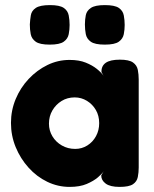

<svg xmlns="http://www.w3.org/2000/svg" viewBox="-20 -725 603 753"><path d="M449 8Q412 8 394.5 -5Q377 -18 377 -37L387 -54Q381 -44 364 -29.5Q347 -15 320 -3.5Q293 8 253 8Q207 8 165.5 -12Q124 -32 92 -67.5Q60 -103 41.5 -148Q23 -193 23 -243Q23 -292 41.5 -336.5Q60 -381 92.5 -415.5Q125 -450 166 -470Q207 -490 253 -490Q290 -490 316 -479.5Q342 -469 359.5 -455Q377 -441 386 -428L378 -442Q377 -466 394.5 -478.5Q412 -491 450 -491Q486 -491 501.5 -480Q517 -469 520.5 -451Q524 -433 524 -413V-68Q524 -49 520.5 -31Q517 -13 501.5 -2.5Q486 8 449 8ZM275 -141Q301 -141 322.5 -154.5Q344 -168 356.5 -191Q369 -214 369 -242Q369 -271 356 -293.5Q343 -316 321 -329.5Q299 -343 273 -343Q244 -343 221.5 -329Q199 -315 185.5 -292Q172 -269 172 -240Q172 -213 185.5 -190.5Q199 -168 222.5 -154.5Q246 -141 275 -141ZM391 -550Q352 -550 336 -561.5Q320 -573 316.5 -591Q313 -609 313 -629Q313 -648 316.5 -665.5Q320 -683 336.5 -694Q353 -705 391 -705Q430 -705 446 -694Q462 -683 465.5 -664.5Q469 -646 469 -627Q469 -609 465.5 -591Q462 -573 446 -561.5Q430 -550 391 -550ZM175 -550Q136 -550 120 -561.5Q104 -573 100.5 -591Q97 -609 97 -629Q98 -648 101 -665.5Q104 -683 120.5 -694Q137 -705 176 -705Q214 -705 230 -694Q246 -683 249.5 -664.5Q253 -646 253 -627Q253 -609 249.5 -591Q246 -573 230 -561.5Q214 -550 175 -550Z"/></svg>

Font: Fredoka SemiBold
Style: Regular
Weight: 600
Designer: Ben Nathan
Foundry: Milena B. Brandão, Ben Nathan
Version: Version 2.001